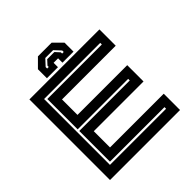

<svg xmlns="http://www.w3.org/2000/svg" viewBox="-221 -1015 1179 1179"><g transform="rotate(-45 369.0 -425.0)"><path d="M65 0V-700H673V-558.5H206.5V-424H638.5V-282.5H206.5V-141.5H673V0ZM130.5 -66H618V-80H144.5V-346.5H583V-360.5H144.5V-624H618V-638H130.5ZM408 -850 464 -794V-716H368V-754H329V-716H233V-794L289 -850ZM382 -811H314L276 -770V-757H290V-768L317 -797.5H379L406 -768V-757H420V-770Z"/></g></svg>

Font: Tourney Expanded Regular
Style: Bold
Weight: 700
Width: 7
Designer: Tyler Finck
Foundry: Etcetera Type Co
Version: Version 1.010; ttfautohint (v1.8.3)